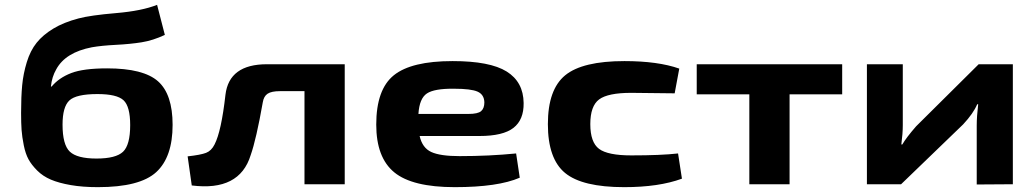

<svg xmlns="http://www.w3.org/2000/svg" viewBox="-20 -760 4275 792"><path d="M628 -740 660 -616Q611 -593 564 -585.5Q517 -578 458 -575Q399 -572 359 -565Q250 -544 212 -474Q194 -443 190 -403H193Q223 -439 273.5 -458.5Q324 -478 422 -478Q572 -478 632 -424.5Q692 -371 692 -245Q692 -112 624.5 -50Q557 12 384 12Q321 12 272 3.5Q223 -5 190 -19Q157 -33 133.5 -56.5Q110 -80 97.5 -103Q85 -126 78 -161Q71 -196 69 -224Q67 -252 67 -294Q67 -361 71.5 -408.5Q76 -456 90.5 -503.5Q105 -551 131 -583.5Q157 -616 200 -642Q243 -668 304 -684Q353 -697 459 -706Q565 -715 628 -740ZM382 -372Q294 -372 266 -345.5Q238 -319 238 -246Q238 -163 268 -134.5Q298 -106 378 -106Q458 -106 487.5 -134Q517 -162 517 -244Q517 -321 489.5 -346.5Q462 -372 382 -372Z M1402 -495V0H1236V-384H1135Q1100 -384 1084 -373.5Q1068 -363 1064 -338Q1037 -185 1014 -120Q968 30 771 5L754 -115Q808 -121 830 -129.5Q852 -138 865 -164Q893 -218 910 -369Q925 -495 1081 -495Z M1876 -116Q1998 -116 2109 -127L2124 -27Q2034 12 1856 12Q1681 12 1606.5 -49Q1532 -110 1532 -246Q1532 -391 1604.5 -449.5Q1677 -508 1847 -508Q2001 -508 2070 -465Q2139 -422 2140 -335Q2141 -266 2098 -232.5Q2055 -199 1958 -199H1711Q1722 -150 1759 -133Q1796 -116 1876 -116ZM1853 -394Q1772 -395 1741 -374.5Q1710 -354 1706 -290H1912Q1951 -290 1964.5 -301.5Q1978 -313 1978 -338Q1977 -370 1950 -382Q1923 -394 1853 -394Z M2556 -508Q2694 -508 2782 -477L2763 -375Q2631 -377 2584 -377Q2488 -377 2451.5 -350Q2415 -323 2415 -248Q2415 -173 2451 -146Q2487 -119 2584 -119Q2707 -119 2777 -127L2793 -23Q2698 12 2555 12Q2382 12 2311 -46.5Q2240 -105 2240 -248Q2240 -391 2311.5 -449.5Q2383 -508 2556 -508Z M3454 -371H3237V0H3071V-371H2854V-495H3454Z M4158 0 4009 1V-242Q4009 -280 4015 -330H4011Q3995 -292 3953 -247L3697 0H3556V-495H3704V-244Q3704 -209 3698 -164H3702Q3718 -192 3759 -239L4017 -495H4158Z"/></svg>

Font: Exo 2 Expanded
Style: Bold
Weight: 700
Width: 7
Designer: Natanael Gama
Version: Version 1.001;PS 001.001;hotconv 1.0.70;makeotf.lib2.5.58329